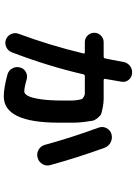

<svg xmlns="http://www.w3.org/2000/svg" viewBox="132 -820 735 1040"><g transform="rotate(90 500.0 -299.5)"><path d="M764 -175Q726 -315 671 -465Q663 -487 673 -507.5Q683 -528 705 -535Q728 -542 750 -531Q772 -520 780 -498Q834 -349 874 -203Q880 -181 868 -161Q856 -141 833 -135Q811 -129 790.5 -140.5Q770 -152 764 -175ZM208 -391Q187 -391 172 -406Q157 -421 157 -442Q157 -463 172 -478Q187 -493 208 -493H286Q294 -493 296 -501Q302 -528 315 -600Q319 -622 336.5 -635.5Q354 -649 377 -647Q399 -645 412.5 -628Q426 -611 422 -589L407 -502Q405 -493 414 -493H454Q496 -493 516 -493Q536 -493 561.5 -488Q587 -483 596.5 -479.5Q606 -476 618.5 -460.5Q631 -445 633.5 -432.5Q636 -420 640 -388Q644 -356 644 -329.5Q644 -303 644 -250Q644 48 502 48Q455 48 383 28Q361 22 350 2Q339 -18 345 -40Q350 -61 369.5 -71.5Q389 -82 409 -76Q455 -63 475 -63Q487 -63 498 -81.5Q509 -100 516.5 -148Q524 -196 524 -268Q524 -304 524 -320Q524 -336 521 -353.5Q518 -371 515.5 -375.5Q513 -380 503.5 -385.5Q494 -391 486 -391Q478 -391 459 -391H392Q384 -391 382 -383Q339 -195 263 4Q255 25 234.5 34.5Q214 44 193 36Q173 28 164 8.5Q155 -11 162 -31Q224 -197 269 -383Q271 -391 263 -391Z"/></g></svg>

Font: Rounded Mplus 1c Bold
Style: Bold
Weight: 700
Version: Version 1.059.20150529